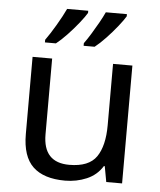

<svg xmlns="http://www.w3.org/2000/svg" viewBox="-54 -813 727 870"><g transform="rotate(5 309.0 -378.0)"><path d="M533 -536V0H461L448 -71H444Q418 -29 372 -9.5Q326 10 274 10Q177 10 128 -36.5Q79 -83 79 -185V-536H168V-191Q168 -63 287 -63Q376 -63 410.5 -113Q445 -163 445 -257V-536ZM488 -756Q478 -739 455 -710Q432 -681 405 -652.5Q378 -624 355 -606H305V-618Q319 -637 335 -663Q351 -689 366.5 -716.5Q382 -744 392 -766H488ZM312 -756Q302 -739 279 -710Q256 -681 229 -652.5Q202 -624 179 -606H129V-618Q150 -647 175 -689.5Q200 -732 216 -766H312Z"/></g></svg>

Font: Noto Sans Syloti Nagri
Style: Regular
Weight: 400
Designer: Monotype Design Team
Foundry: Monotype Imaging Inc.
Version: Version 2.003; ttfautohint (v1.8.4.7-5d5b)